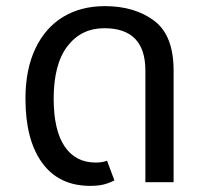

<svg xmlns="http://www.w3.org/2000/svg" viewBox="-20 -594 679 626"><path d="M63 -272Q63 -368 95.5 -436Q128 -504 186 -539Q244 -574 322 -574Q419 -574 482.5 -526.5Q546 -479 546 -364V0H454V-364Q454 -502 320 -502Q245 -502 200 -443.5Q155 -385 155 -272Q155 -170 190.5 -117Q226 -64 292 -64Q314 -64 329 -70L353 -6Q336 3 318 7.5Q300 12 274 12Q172 12 117.5 -63Q63 -138 63 -272Z"/></svg>

Font: FiraGO
Style: Regular
Weight: 400
Designer: bBox Type
Foundry: bBox Type GmbH
Version: Version 1.001;April 20, 2020;FontCreator 12.0.0.2555 64-bit